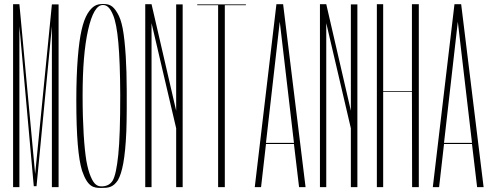

<svg xmlns="http://www.w3.org/2000/svg" viewBox="-20 -928 2439 952"><path d="M76.2 0V-797.9L147.5 -4.9H148.4H160.2H161.1L237.3 -797.9V0H270.5V-906.2H237.3L154.3 -65.4L76.2 -907.2H44.9V0Z M358.4 -431.6C358.4 -251 368.2 -142.6 386.7 -82C415 0 443.4 3.9 482.4 3.9C516.6 3.9 540 2 564.5 -34.2C585.9 -72.3 600.6 -140.6 606.4 -276.4C607.4 -308.6 608.4 -345.7 608.4 -385.7V-435.5V-478.5C608.4 -543 606.4 -599.6 603.5 -649.4C595.7 -767.6 585 -826.2 561.5 -864.3C539.1 -902.3 520.5 -908.2 490.2 -908.2C460 -908.2 438.5 -899.4 414.1 -860.4C402.3 -840.8 392.6 -814.5 384.8 -780.3C369.1 -712.9 358.4 -592.8 358.4 -431.6ZM389.6 -454.1C389.6 -589.8 398.4 -698.2 417 -780.3C435.5 -862.3 460 -903.3 490.2 -903.3C508.8 -903.3 525.4 -891.6 541 -852.5C563.5 -798.8 575.2 -678.7 576.2 -458C576.2 -324.2 573.2 -225.6 566.4 -160.2C559.6 -95.7 550.8 -53.7 539.1 -33.2C527.3 -13.7 508.8 -3.9 483.4 -3.9C462.9 -3.9 446.3 -12.7 429.7 -52.7C420.9 -73.2 414.1 -98.6 408.2 -130.9C397.5 -196.3 389.6 -306.6 389.6 -454.1Z M731.4 0V-813.5L853.5 -292V0H885.7V-906.2H853.5V-378.9L731.4 -907.2H700.2V0Z M1061.5 -902.3V0H1094.7V-902.3H1199.2V-906.2H958V-902.3Z M1274.4 0 1298.8 -213.9H1437.5L1462.9 0H1495.1L1383.8 -907.2H1350.6L1243.2 0ZM1367.2 -820.3 1437.5 -219.7H1298.8Z M1597.7 0V-813.5L1719.7 -292V0H1752V-906.2H1719.7V-378.9L1597.7 -907.2H1566.4V0Z M1879.9 0V-471.7H2022.5L2023.4 0H2056.6V-907.2H2022.5V-475.6H1879.9V-907.2H1848.6V0Z M2157.2 0 2181.6 -213.9H2320.3L2345.7 0H2377.9L2266.6 -907.2H2233.4L2126 0ZM2250 -820.3 2320.3 -219.7H2181.6Z"/></svg>

Font: Caledo
Style: Light
Weight: 300
Designer: BSozoo
Foundry: BSozoo
Version: Version 002.000